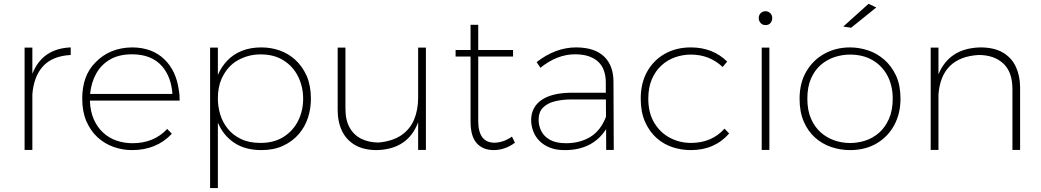

<svg xmlns="http://www.w3.org/2000/svg" viewBox="-20 -762 5294 976"><path d="M144.5 0H105V-520H144.5V-387Q195.5 -515.5 339.5 -521V-482.5Q246.5 -477.5 199 -425.5Q151.5 -373.5 144.5 -282Z M651.5 1Q603 1 557.2 -15.2Q511.5 -31.5 476 -64Q440.5 -96.5 419.2 -145.5Q398 -194.5 398 -260.5Q398 -378 465 -444.5Q537 -519.5 651 -521Q753.5 -521 816 -460Q875.5 -402.5 889 -304.5Q891.5 -291.5 892.5 -278.5L893 -250.5H437Q439 -195.5 457 -155Q475 -114.5 504.5 -87.5Q534 -60.5 572.5 -47.2Q611 -34 653.5 -34Q762.5 -34 830 -106.5L853.5 -82Q775.5 1 651.5 1ZM856.5 -284.5Q850.5 -371 804 -425Q751 -486 651 -486Q585.5 -486 540.2 -460Q495 -434 469.5 -388.8Q444 -343.5 438 -284.5Z M1087.5 194H1048V-520H1087.5V-381Q1105.5 -423 1135.8 -454.5Q1166 -486 1209.2 -503.5Q1252.5 -521 1309 -521Q1356.5 -521 1400.8 -505.8Q1445 -490.5 1480.8 -458.2Q1516.5 -426 1539.5 -375Q1560.5 -325.5 1560.5 -259.5Q1560.5 -210.5 1545.8 -164.5Q1531 -118.5 1499.5 -81.2Q1468 -44 1419 -21Q1372 1 1309.5 1Q1226 1 1170.2 -36.5Q1114.5 -74 1087.5 -139ZM1304.5 -35.5Q1373.5 -35.5 1422 -66.5Q1470.5 -97.5 1495.8 -148.5Q1521 -199.5 1521 -260Q1521 -320.5 1496 -371.8Q1471 -423 1422.8 -454.2Q1374.5 -485.5 1304.5 -485.5Q1243 -485.5 1189.5 -456Q1136 -426.5 1106 -361Q1087.5 -318.5 1087.5 -260Q1087.5 -220 1099.5 -180.2Q1111.5 -140.5 1137.5 -108Q1163.5 -75.5 1204.8 -55.5Q1246 -35.5 1304.5 -35.5Z M1895.5 1Q1829.5 1 1785.2 -24.5Q1741 -50 1718.8 -96Q1696.5 -142 1696.5 -203.5V-520H1736V-210Q1736 -150.5 1757.8 -112.5Q1779.5 -74.5 1817.8 -56Q1856 -37.5 1904.5 -37.5Q1975 -44 2019.5 -74.2Q2064 -104.5 2084.8 -153.8Q2105.5 -203 2105.5 -265.5V-520H2145V0H2105.5V-140.5Q2054 -3 1895.5 1Z M2490 1Q2435 1 2403.5 -33.8Q2372 -68.5 2372 -143.5V-474.5H2296V-508H2372V-636H2411V-508H2588V-474.5H2411V-147.5Q2411 -37 2493.5 -36.5Q2539.5 -37.5 2582.5 -67.5L2597.5 -36.5Q2548 0.5 2490 1Z M2852 1H2847.5Q2807 1 2775.5 -11.5Q2744 -24 2722.8 -45.2Q2701.5 -66.5 2690.8 -94.5Q2680 -122.5 2680 -151.5Q2680 -185.5 2694 -211.2Q2708 -237 2733.5 -254.2Q2759 -271.5 2794.8 -280.5Q2830.5 -289.5 2874 -290.5H3059.5V-343.5Q3059.5 -375 3050.5 -401.5Q3041.5 -428 3022.5 -446.5Q3003.5 -465 2974 -475.5Q2944.5 -486 2903 -486Q2812.5 -486 2727 -417.5L2708 -446.5Q2804.5 -521 2908 -521Q3005 -521 3053.5 -472Q3098.5 -426.5 3098.5 -346L3100 0H3061.5L3061 -105.5Q2992.5 1 2852 1ZM2857.5 -34Q2928 -34 2980.8 -66Q3033.5 -98 3060.5 -168.5L3060 -256.5H2885Q2838.5 -256.5 2800.5 -247Q2762.5 -237.5 2740.2 -215Q2718 -192.5 2718 -152.5Q2718 -122.5 2731.8 -95.2Q2745.5 -68 2776.2 -51Q2807 -34 2857.5 -34Z M3491.5 1Q3443 1 3398 -14Q3353 -29 3317 -61Q3281 -93 3258.5 -144Q3237 -193 3237 -260.5Q3237 -340 3270 -398.5Q3303 -457 3360.5 -489Q3418 -521 3491.5 -521Q3603.5 -521 3676.5 -449L3653.5 -421.5Q3586.5 -484.5 3492.5 -484.5Q3450.5 -484.5 3411.5 -470.8Q3372.5 -457 3342 -429Q3311.5 -401 3293.5 -359Q3275.5 -317 3275.5 -260.5Q3275.5 -188 3305.8 -137.8Q3336 -87.5 3385.5 -61.5Q3435 -35.5 3492.5 -35.5Q3598 -35.5 3663 -108L3686.5 -83.5Q3613 1 3491.5 1Z M3871.5 -634.5Q3855.5 -634.5 3846.2 -645.5Q3837 -656.5 3837 -669.5Q3837 -686 3847.2 -695.5Q3857.5 -705 3871.5 -705Q3884.5 -705 3895 -695.5Q3905.5 -686 3905.5 -669.5Q3905.5 -656.5 3897 -645.5Q3888.5 -634.5 3871.5 -634.5ZM3891 0H3852V-520H3891Z M4301 1Q4252 1 4206 -14.5Q4160 -30 4123.8 -62Q4087.5 -94 4066 -143.5Q4044.5 -193 4044.5 -260.5Q4044.5 -340.5 4079 -399Q4113.5 -457.5 4171.5 -489.2Q4229.5 -521 4301 -521Q4346 -521 4391 -506.5Q4436 -492 4473.5 -460Q4511 -428 4535.5 -376.5Q4557.5 -327 4557.5 -260.5Q4557.5 -185 4525.8 -126Q4494 -67 4436.2 -33Q4378.5 1 4301 1ZM4301 -35Q4340.5 -35 4378.5 -47.2Q4416.5 -59.5 4447.8 -86.5Q4479 -113.5 4498.5 -157Q4518 -200.5 4518 -260.5Q4518 -326 4491.5 -376.5Q4465 -427 4416.2 -455.8Q4367.5 -484.5 4301 -484.5Q4261 -484.5 4222.2 -471.8Q4183.5 -459 4152.2 -432Q4121 -405 4102.5 -362.5Q4084 -320 4084 -260.5Q4084 -201.5 4102.5 -159Q4121 -116.5 4152 -89Q4183 -61.5 4221.8 -48.2Q4260.5 -35 4301 -35ZM4306.5 -621 4266.5 -627 4395 -742.5 4434.5 -724Z M5165.5 0H5126.5V-310Q5126.5 -396 5080 -439.2Q5033.5 -482.5 4954.5 -482.5Q4765 -471 4750.5 -281.5V0H4711V-520H4750.5V-384Q4805.5 -517.5 4963.5 -521Q5034.5 -521 5079 -494.2Q5123.5 -467.5 5144.5 -421.2Q5165.5 -375 5165.5 -316.5Z"/></svg>

Font: Argentum Novus ExtraLight
Style: Regular
Weight: 250
Designer: Julieta Ulanovsky (font) & Cristiano Sobral (main changes)
Foundry: Julieta Ulanovsky (font) & Cristiano Sobral (main changes)
Version: Version 3.00;November 27, 2020;FontCreator 13.0.0.2655 64-bi